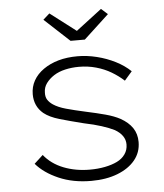

<svg xmlns="http://www.w3.org/2000/svg" viewBox="-53 -774 711 830"><g transform="rotate(-5 303.0 -358.5)"><path d="M310 10Q231 10 169 -17Q107 -44 72 -85L110 -120Q142 -80 194 -59.5Q246 -39 308 -39Q343 -39 373.5 -45Q404 -51 426.5 -62Q449 -73 462 -91.5Q475 -110 475 -134Q475 -174 430 -200Q408 -211 375.5 -221.5Q343 -232 299 -241Q239 -256 196 -268.5Q153 -281 128 -301Q109 -317 99.5 -338Q90 -359 90 -385Q90 -417 105 -444Q120 -471 148.5 -491Q177 -511 214 -521.5Q251 -532 297 -532Q338 -532 380.5 -521.5Q423 -511 460.5 -492Q498 -473 525 -447L492 -409Q468 -431 438.5 -448.5Q409 -466 373.5 -476Q338 -486 299 -486Q268 -486 239.5 -479.5Q211 -473 190 -459.5Q169 -446 156 -428Q143 -410 143 -388Q142 -369 150 -356.5Q158 -344 173 -334Q194 -320 228 -310.5Q262 -301 312 -290Q359 -280 396 -270Q433 -260 459 -246Q493 -227 510.5 -201Q528 -175 528 -140Q528 -95 500.5 -61.5Q473 -28 424 -9Q375 10 310 10ZM273 -601 164 -702 192 -727 319 -630H289L416 -727L444 -702L335 -601Z"/></g></svg>

Font: Lexend Exa ExtraLight
Style: Regular
Weight: 250
Designer: Bonnie Shaver-Troup, Thomas Jockin
Foundry: Lexend
Version: Version 1.007